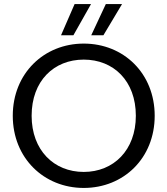

<svg xmlns="http://www.w3.org/2000/svg" viewBox="-20 -920 826 947"><path d="M348 -900 281 -746H342L429 -900ZM502 -900 430 -746H490L582 -900ZM743 -349C743 -558 590 -705 393 -705C197 -705 43 -558 43 -349C43 -140 197 7 393 7C590 7 743 -140 743 -349ZM136 -349C136 -521 246 -626 393 -626C540 -626 650 -521 650 -349C650 -179 540 -72 393 -72C246 -72 136 -179 136 -349Z"/></svg>

Font: Matrixport Regular
Style: Regular
Weight: 400
Designer: Ninad Kale (Devanagari), Jonny Pinhorn (Latin)
Foundry: Indian Type Foundry
Version: Version 3.200;PS 1.000;hotconv 16.6.54;makeotf.lib2.5.65590